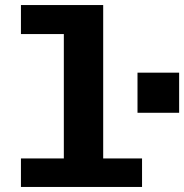

<svg xmlns="http://www.w3.org/2000/svg" viewBox="-20 -741 730 761"><path d="M63 0V-113H233V-606H63V-721H389V-113H543V0ZM525 -294V-453H690V-294Z"/></svg>

Font: Chivo Mono
Style: Bold
Weight: 700
Monospace: yes
Designer: Hector Gatti
Foundry: Omnibus-Type
Version: Version 1.008; ttfautohint (v1.8.4.7-5d5b)